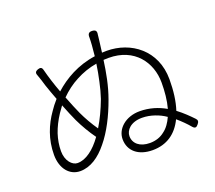

<svg xmlns="http://www.w3.org/2000/svg" viewBox="-127 -934 1233 1103"><g transform="rotate(-20 490.0 -382.5)"><path d="M475 -476C468 -442 459 -409 449 -379C428 -323 403 -270 376 -226C350 -263 325 -307 307 -346C295 -373 278 -412 261 -457C292 -488 327 -515 366 -535C405 -556 448 -571 494 -579C489 -546 483 -510 475 -476ZM365 -129C415 -189 457 -272 489 -361C516 -435 530 -512 540 -585L571 -586C729 -586 809 -472 809 -349C809 -294 804 -241 791 -194C746 -220 693 -237 633 -237C548 -237 487 -183 487 -119C487 -47 542 -1 629 -1C716 -1 778 -45 815 -122C843 -98 868 -73 887 -50C900 -35 910 -37 922 -53C932 -65 933 -75 922 -86C898 -111 869 -140 833 -167C850 -219 858 -281 858 -351C858 -529 722 -628 574 -628L546 -627L554 -690C556 -702 557 -718 559 -733C563 -754 556 -763 535 -764C514 -765 507 -754 508 -733C508 -719 507 -704 506 -687L503 -655L500 -622C393 -607 307 -557 244 -500C226 -548 209 -601 197 -648C193 -665 184 -669 167 -663C151 -657 146 -648 153 -632C161 -609 169 -587 176 -561C185 -534 197 -501 210 -467C192 -447 177 -427 165 -409C119 -344 86 -264 86 -169C86 -84 133 -30 197 -30C259 -30 316 -68 365 -129ZM709 -184C733 -176 755 -165 775 -151C761 -120 743 -93 718 -75C695 -56 664 -45 628 -45C567 -45 530 -77 530 -122C530 -158 564 -197 633 -197C660 -197 685 -192 709 -184ZM275 -107C250 -89 224 -79 198 -79C166 -79 131 -116 131 -175C131 -211 137 -245 148 -279C160 -314 177 -348 200 -383C209 -396 218 -409 227 -421C243 -379 260 -341 272 -314C292 -272 321 -222 349 -184C326 -152 301 -125 275 -107Z"/></g></svg>

Font: GenSenRounded2 TW L
Style: Regular
Weight: 300
Version: Version 2.100;PS 2.1;hotconv 16.6.51;makeotf.lib2.5.65220 DE